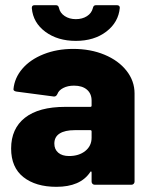

<svg xmlns="http://www.w3.org/2000/svg" viewBox="-20 -714 584 742"><path d="M500 -353V-12Q500 -7 496.5 -3.5Q493 0 488 0H346Q341 0 337.5 -3.5Q334 -7 334 -12V-47Q334 -51 332 -51.5Q330 -52 328 -48Q290 8 198 8Q118 8 70.5 -29.5Q23 -67 23 -140Q23 -217 76.5 -259Q130 -301 232 -301H329Q334 -301 334 -306V-325Q334 -352 316 -367.5Q298 -383 266 -383Q242 -383 224.5 -374Q207 -365 202 -351Q197 -340 188 -341L44 -360Q32 -362 32 -369Q36 -413 66.5 -448.5Q97 -484 148.5 -504.5Q200 -525 263 -525Q330 -525 384 -502.5Q438 -480 469 -440.5Q500 -401 500 -353ZM334 -182V-206Q334 -211 329 -211H269Q231 -211 210.5 -198Q190 -185 190 -159Q190 -137 205 -124Q220 -111 247 -111Q285 -111 309.5 -130.5Q334 -150 334 -182ZM103 -682V-684Q103 -694 114 -694H196Q206 -694 208 -683Q212 -664 230 -652Q248 -640 273 -640Q298 -640 316 -651.5Q334 -663 339 -683Q341 -694 351 -694H431Q443 -694 443 -684Q438 -628 391 -592Q344 -556 273 -556Q203 -556 155.5 -591Q108 -626 103 -682Z"/></svg>

Font: BARLOWEXTRABOLD
Style: Regular
Weight: 800
Designer: Jeremy Tribby
Foundry: Tribby Type
Version: Version 1.422